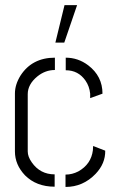

<svg xmlns="http://www.w3.org/2000/svg" viewBox="-20 -739 465 760"><path d="M199.2 -570.3 235.4 -718.8H285.2L234.4 -570.3ZM39.1 -139.6Q39.1 -86.9 79.1 -44.9Q124 0 196.3 0V-48.8Q138.7 -48.8 105.5 -96.7Q89.8 -119.1 89.8 -139.6V-366.2Q89.8 -405.3 127.9 -436.5Q159.2 -461.9 197.3 -461.9V-510.7Q107.4 -510.7 61.5 -440.4Q39.1 -404.3 39.1 -369.1ZM240.2 -460.9Q290 -460.9 318.4 -419.9Q334 -397.5 336.9 -368.2V-350.6L385.7 -368.2Q385.7 -437.5 329.1 -480.5Q289.1 -510.7 240.2 -510.7ZM239.3 1Q308.6 1 358.4 -50.8Q397.5 -91.8 396.5 -142.6L348.6 -161.1Q348.6 -159.2 348.1 -152.8Q347.7 -146.5 347.7 -144.5Q340.8 -88.9 290 -60.5Q265.6 -47.9 239.3 -47.9Z"/></svg>

Font: Post No Bills Colombo
Style: Regular
Weight: 500
Designer: Kosala Senevirathne, Siva Puranthara, Lasantha Premarathna, Tharique Azeez
Foundry: Mooniak
Version: Version 1.220 ; ttfautohint (v1.5)